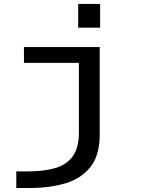

<svg xmlns="http://www.w3.org/2000/svg" viewBox="-20 -734 740 954"><path d="M368.5 -714.5H477.5V-596.5H368.5ZM61 200V117.5H121Q198.5 117.5 254.8 101Q311 84.5 341.5 42.5Q372 0.5 372 -76.5V-421.5H99V-500H475.5V-65Q475.5 36.5 430.5 94.2Q385.5 152 307.5 176Q229.5 200 131 200Z"/></svg>

Font: Trispace SemiExpanded
Style: Regular
Weight: 400
Width: 6
Designer: Tyler Finck
Foundry: Etcetera Type Company
Version: Version 1.210; ttfautohint (v1.8.3)